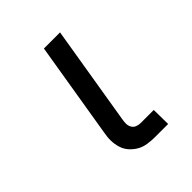

<svg xmlns="http://www.w3.org/2000/svg" viewBox="-154 -614 707 707"><g transform="rotate(-45 200.0 -260.0)"><path d="M315 0H246Q227 0 208 -3Q189 -6 173.5 -15Q158 -24 146 -37.5Q134 -51 128.5 -68.5Q123 -86 122.5 -105Q122 -124 126 -144L188 -520H272L208 -132Q206 -121 206 -110.5Q206 -100 211 -91Q216 -82 225.5 -78Q235 -74 246 -74H314Z"/></g></svg>

Font: Iosevka Aile Oblique
Style: Regular
Weight: 400
Italic angle: -9°
Designer: Belleve Invis
Foundry: Belleve Invis
Version: Version 31.1.0; ttfautohint (v1.8.4)